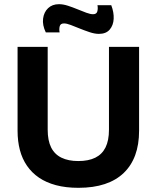

<svg xmlns="http://www.w3.org/2000/svg" viewBox="-20 -884 749 918"><path d="M355 14Q295 14 248 1.5Q201 -11 166.5 -34.5Q132 -58 109 -91.5Q86 -125 75 -167Q64 -209 64 -259V-660H208V-264Q208 -212 224.5 -179Q241 -146 274 -130Q307 -114 354 -114Q403 -114 435.5 -130Q468 -146 484.5 -179Q501 -212 501 -264V-660H645V-259Q645 -193 626.5 -142.5Q608 -92 571.5 -57Q535 -22 481 -4Q427 14 355 14ZM453 -722Q433 -722 409 -730Q385 -738 361.5 -747.5Q338 -757 318.5 -764.5Q299 -772 286 -772Q269 -772 265.5 -758.5Q262 -745 265 -729H199Q182 -764 186 -795Q190 -826 210 -845Q230 -864 262 -864Q282 -864 305 -856.5Q328 -849 351 -839.5Q374 -830 393 -823Q412 -816 425 -816Q442 -816 445.5 -830Q449 -844 446 -859H512Q525 -825 523.5 -794Q522 -763 504.5 -742.5Q487 -722 453 -722Z"/></svg>

Font: Bricolage Grotesque 18pt
Style: Bold
Weight: 700
Designer: Mathieu Triay
Foundry: Atelier Triay
Version: Version 1.000;gftools[0.9.30]